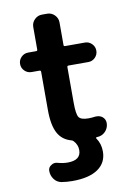

<svg xmlns="http://www.w3.org/2000/svg" viewBox="-98 -777 720 1034"><g transform="rotate(-10 261.5 -259.5)"><path d="M152.3 191.4Q127.9 186.5 113.3 166.5Q98.6 146.5 98.6 121.1Q98.6 101.6 115.2 91.8Q126 84 137.7 84Q143.6 84 150.4 85.9Q177.7 93.8 205.1 93.8Q277.3 93.8 277.3 38.1Q277.3 8.8 255.9 -13.7Q252 -18.6 244.1 -20.5Q195.3 -34.2 172.9 -75.2Q148.4 -119.1 148.4 -204.1V-412.1Q148.4 -419.9 140.6 -419.9H97.7Q75.2 -419.9 59.6 -435.5Q43.9 -451.2 43.9 -473.1Q43.9 -495.1 59.6 -510.7Q75.2 -526.4 97.7 -526.4H140.6Q148.4 -526.4 148.4 -533.2V-657.2Q148.4 -680.7 165.5 -697.8Q182.6 -714.8 206.1 -714.8H234.4Q257.8 -714.8 274.9 -697.8Q292 -680.7 292 -657.2V-533.2Q292 -526.4 298.8 -526.4H408.2Q429.7 -526.4 445.3 -510.7Q460.9 -495.1 460.9 -473.1Q460.9 -451.2 445.3 -435.5Q429.7 -419.9 408.2 -419.9H298.8Q292 -419.9 292 -412.1V-217.8Q292 -155.3 303.7 -138.2Q315.4 -121.1 356.4 -121.1Q374 -121.1 393.6 -124Q397.5 -124 401.4 -124Q418 -124 431.6 -114.3Q448.2 -100.6 448.2 -80.1Q448.2 -63.5 440.9 -49.3Q433.6 -35.2 420.9 -25.9Q408.2 -16.6 392.6 -14.6Q386.7 -13.7 380.9 -13.7Q378.9 -12.7 377.9 -10.7Q377 -8.8 378.9 -6.8Q401.4 25.4 401.4 67.4Q401.4 128.9 353 162.6Q304.7 196.3 212.9 196.3Q181.6 196.3 152.3 191.4Z"/></g></svg>

Font: Gen Jyuu Gothic P Bold
Style: Bold
Weight: 700
Designer: [Source Han Sans]
Ryoko NISHIZUKA  (kana & ideographs); Paul D. Hunt (Latin, Greek & Cyrillic); Wenlong ZHANG  (bopomofo
Version: Version 1.002.20150607